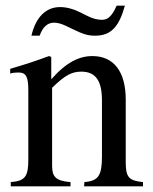

<svg xmlns="http://www.w3.org/2000/svg" viewBox="-20 -658 540 678"><path d="M485 0V-15C436 -20 424 -31 424 -85V-306C424 -405 382 -460 306 -460C260 -460 214 -438 162 -379H161V-457L153 -460C104 -442 71 -431 16 -415V-398C23 -401 34 -402 45 -402C73 -402 80 -386 80 -337V-94C80 -35 69 -19 18 -15V0H229V-15C178 -19 164 -33 164 -72V-348C210 -393 234 -405 267 -405C316 -405 340 -375 340 -304V-105C340 -39 328 -19 278 -15L277 0ZM392 -638C375 -601 362 -588 339 -588C324 -588 305 -593 286 -603L262 -615C238 -627 214 -633 192 -633C142 -633 106 -597 91 -532H120C131 -563 148 -578 171 -578C183 -578 197 -574 212 -567L235 -556C276 -536 291 -532 316 -532C371 -532 400 -562 421 -638Z"/></svg>

Font: XITS Math
Style: Regular
Weight: 400
Designer: MicroPress Inc., with final additions and corrections provided by Coen Hoffman, Elsevier (retired)
Version: Version 1.302